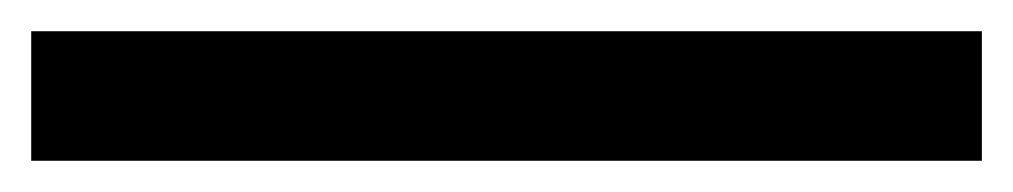

<svg xmlns="http://www.w3.org/2000/svg" viewBox="-20 70 649 123"><path d="M0 90H609V173H0Z"/></svg>

Font: Exo Medium
Style: Regular
Weight: 500
Designer: Natanael Gama
Foundry: Natanael Gama
Version: Version 1.500; ttfautohint (v1.6)